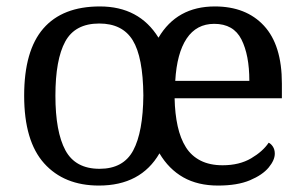

<svg xmlns="http://www.w3.org/2000/svg" viewBox="-20 -566 945 596"><path d="M287 10Q179 10 117 -59Q55 -128 55 -269Q55 -409 114.5 -477.5Q174 -546 290 -546Q412 -546 472 -449Q529 -546 647 -546Q744 -546 799.5 -486Q855 -426 855 -307V-261H522Q523 -213 531.5 -174.5Q540 -136 557 -109Q574 -82 602.5 -67.5Q631 -53 671 -53Q723 -53 759.5 -74.5Q796 -96 814 -123Q821 -120 827 -111Q833 -102 833 -89Q833 -69 814 -46Q795 -23 756 -6.5Q717 10 657 10Q594 10 549 -15.5Q504 -41 475 -90Q446 -40 399 -15Q352 10 287 10ZM289 -42Q363 -42 393.5 -99Q424 -156 425 -270Q424 -389 392 -441Q360 -493 288 -493Q213 -493 182.5 -437Q152 -381 152 -269Q152 -157 183 -99.5Q214 -42 289 -42ZM754 -315Q754 -395 729.5 -443.5Q705 -492 645 -492Q590 -492 559.5 -446.5Q529 -401 524 -315Z"/></svg>

Font: Noto Serif Vithkuqi
Style: Regular
Weight: 400
Version: Version 1.005